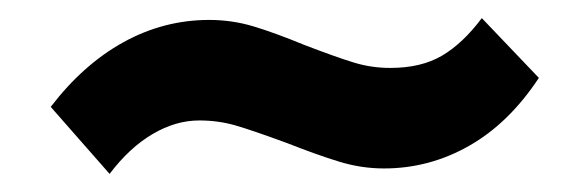

<svg xmlns="http://www.w3.org/2000/svg" viewBox="-20 -359 643 212"><path d="M36 -241Q72 -288 116.5 -312.5Q161 -337 211 -337Q236 -337 259.5 -330Q283 -323 317 -309Q351 -296 370.5 -290Q390 -284 411 -284Q445 -284 468 -297.5Q491 -311 512 -339L575 -273Q542 -223 498 -198Q454 -173 404 -173Q379 -173 354.5 -180.5Q330 -188 297 -201Q259 -215 240 -220.5Q221 -226 200 -226Q174 -226 148.5 -211Q123 -196 101 -167Z"/></svg>

Font: Niramit
Style: Bold Italic
Weight: 700
Italic angle: -10°
Designer: Katatrad Aksorn Co.,Ltd.
Foundry: Cadson Demak Co.,Ltd.
Version: Version 1.001; ttfautohint (v1.6)